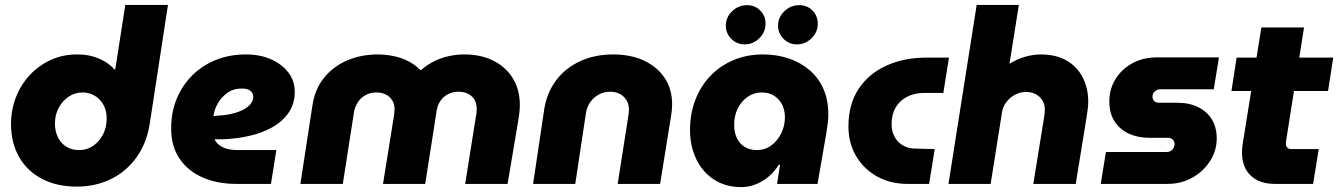

<svg xmlns="http://www.w3.org/2000/svg" viewBox="-20 -750 5457 783"><path d="M293 11Q211 11 150.5 -21Q90 -53 57.5 -110.5Q25 -168 25 -244Q25 -302 45 -353.5Q65 -405 101.5 -444Q138 -483 187 -505.5Q236 -528 294 -528Q336 -528 366.5 -517.5Q397 -507 417 -493Q437 -479 446 -467H450L491 -730H665L592 -254Q580 -169 538 -110Q496 -51 433 -20Q370 11 293 11ZM303 -138Q335 -138 360 -155.5Q385 -173 400 -201.5Q415 -230 415 -267Q415 -301 400.5 -325Q386 -349 364 -361Q342 -373 317 -373Q285 -373 259.5 -355.5Q234 -338 219 -309.5Q204 -281 204 -246Q204 -215 216 -190.5Q228 -166 250 -152Q272 -138 303 -138Z M944 0Q867 0 807 -26Q747 -52 712.5 -102.5Q678 -153 678 -227Q678 -293 701 -348Q724 -403 765 -443.5Q806 -484 861.5 -506Q917 -528 983 -528Q1040 -528 1084.5 -508.5Q1129 -489 1155.5 -455Q1182 -421 1182 -375Q1182 -327 1157.5 -291Q1133 -255 1091.5 -231.5Q1050 -208 997.5 -196Q945 -184 888 -182Q879 -182 871 -182Q863 -182 855 -182Q863 -163 886.5 -150.5Q910 -138 950 -138H1107L1085 0ZM850 -277Q853 -277 856 -277Q859 -277 862 -278Q906 -280 935.5 -288.5Q965 -297 982 -308.5Q999 -320 1006 -332Q1013 -344 1013 -355Q1013 -369 1002 -379Q991 -389 966 -389Q932 -389 908 -372Q884 -355 869.5 -330.5Q855 -306 852 -283Q851 -281 850.5 -279.5Q850 -278 850 -277Z M1205 0 1254 -319Q1264 -387 1302 -433.5Q1340 -480 1397 -504Q1454 -528 1520 -528Q1552 -528 1584 -521.5Q1616 -515 1644 -501Q1672 -487 1695 -464H1697Q1722 -486 1750 -500Q1778 -514 1810 -521Q1842 -528 1874 -528Q1941 -528 1992 -502.5Q2043 -477 2071.5 -430.5Q2100 -384 2100 -321Q2100 -306 2098 -290Q2096 -274 2094 -261L2050 0H1877L1921 -276Q1923 -283 1923.5 -290.5Q1924 -298 1924 -305Q1924 -339 1903.5 -357.5Q1883 -376 1850 -376Q1826 -376 1807 -366Q1788 -356 1776 -338.5Q1764 -321 1761 -300L1714 0H1542L1585 -268Q1587 -277 1588 -287.5Q1589 -298 1589 -306Q1589 -326 1579.5 -341Q1570 -356 1553.5 -364.5Q1537 -373 1515 -373Q1491 -373 1471.5 -362.5Q1452 -352 1440 -334Q1428 -316 1424 -295L1378 0Z M2154 0 2200 -308Q2211 -373 2248 -422.5Q2285 -472 2345 -500Q2405 -528 2481 -528Q2553 -528 2607 -502.5Q2661 -477 2691 -431.5Q2721 -386 2721 -325Q2721 -315 2720 -302.5Q2719 -290 2717 -279L2672 0H2499L2543 -281Q2544 -286 2544.5 -292.5Q2545 -299 2545 -302Q2545 -335 2523.5 -355.5Q2502 -376 2468 -376Q2443 -376 2422 -364.5Q2401 -353 2387.5 -334Q2374 -315 2370 -292L2326 0Z M3003 13Q2939 13 2892 -17.5Q2845 -48 2819.5 -101Q2794 -154 2794 -220Q2794 -287 2816 -343.5Q2838 -400 2877.5 -441Q2917 -482 2971.5 -505Q3026 -528 3091 -528Q3147 -528 3195.5 -512Q3244 -496 3281 -464.5Q3318 -433 3338 -387.5Q3358 -342 3358 -283Q3358 -269 3356.5 -254Q3355 -239 3350 -208L3314 0H3149L3161 -78H3156Q3129 -35 3088 -11Q3047 13 3003 13ZM3066 -138Q3100 -138 3125.5 -157Q3151 -176 3166 -206.5Q3181 -237 3181 -271Q3181 -301 3169.5 -323.5Q3158 -346 3137 -359.5Q3116 -373 3087 -373Q3055 -373 3029 -355Q3003 -337 2988.5 -307.5Q2974 -278 2974 -241Q2974 -210 2985 -187Q2996 -164 3017 -151Q3038 -138 3066 -138ZM3230 -569Q3198 -569 3175.5 -591.5Q3153 -614 3153 -645Q3153 -680 3179 -704.5Q3205 -729 3239 -729Q3272 -729 3293.5 -707Q3315 -685 3315 -653Q3315 -619 3289.5 -594Q3264 -569 3230 -569ZM3017 -569Q2985 -569 2962.5 -591.5Q2940 -614 2940 -645Q2940 -680 2966 -704.5Q2992 -729 3026 -729Q3059 -729 3080.5 -707Q3102 -685 3102 -653Q3102 -619 3076.5 -594Q3051 -569 3017 -569Z M3681 0Q3611 0 3556.5 -30.5Q3502 -61 3471 -114Q3440 -167 3440 -234Q3440 -325 3481.5 -387.5Q3523 -450 3595 -482.5Q3667 -515 3756 -515H3850L3827 -371H3748Q3710 -371 3679.5 -355.5Q3649 -340 3632.5 -311.5Q3616 -283 3616 -244Q3616 -214 3628.5 -191.5Q3641 -169 3663 -156.5Q3685 -144 3714 -144L3792 -142L3769 0Z M3848 0 3963 -730H4135L4098 -497L4097 -490Q4127 -509 4160.5 -518.5Q4194 -528 4224 -528Q4286 -528 4329 -503.5Q4372 -479 4395 -435Q4418 -391 4418 -335Q4418 -319 4415.5 -302.5Q4413 -286 4411 -271L4367 0H4194L4238 -272Q4239 -279 4240 -287.5Q4241 -296 4241 -302Q4241 -324 4231.5 -340Q4222 -356 4204.5 -365.5Q4187 -375 4164 -375Q4142 -375 4121 -364.5Q4100 -354 4085 -335Q4070 -316 4066 -290L4020 0Z M4469 0 4490 -130H4736Q4747 -130 4754.5 -134.5Q4762 -139 4766 -146.5Q4770 -154 4770 -162Q4770 -173 4763 -180.5Q4756 -188 4742 -188H4667Q4621 -188 4584.5 -204.5Q4548 -221 4526 -254Q4504 -287 4504 -337Q4504 -386 4528.5 -426.5Q4553 -467 4597 -491.5Q4641 -516 4699 -516H4951L4930 -386H4712Q4702 -386 4695 -381.5Q4688 -377 4684 -371Q4680 -365 4680 -356Q4680 -346 4686.5 -338.5Q4693 -331 4706 -331H4780Q4831 -331 4867.5 -312.5Q4904 -294 4923 -261.5Q4942 -229 4942 -186Q4942 -136 4915 -93.5Q4888 -51 4842.5 -25.5Q4797 0 4741 0Z M5180 0Q5116 0 5080.5 -34Q5045 -68 5045 -129Q5045 -146 5048 -164L5124 -638H5298L5227 -189Q5224 -171 5224 -164Q5224 -155 5229.5 -148.5Q5235 -142 5246 -142H5358L5335 0ZM5002 -379 5023 -515H5417L5396 -379Z"/></svg>

Font: MuseoModerno ExtraBold
Style: Italic
Weight: 800
Italic angle: -9°
Designer: Pablo Cosgaya, Héctor Gatti, Marcela Romero, and the Authors of The MuseoModerno Project.
Foundry: Omnibus-Type Team
Version: Version 1.003